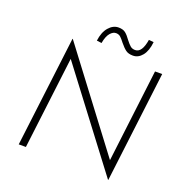

<svg xmlns="http://www.w3.org/2000/svg" viewBox="-156 -1027 1135 1184"><g transform="rotate(20 412.0 -435.5)"><path d="M772 -710 683 17H681L210 -605L136 0H89L178 -725H180L651 -101L725 -710ZM563 -755Q533 -755 515.5 -768Q498 -781 476 -808Q460 -829 449 -839Q438 -849 421 -850Q400 -851 381.5 -829.5Q363 -808 355 -762L323 -766Q330 -823 358 -855.5Q386 -888 422 -888Q451 -888 467.5 -875Q484 -862 503 -835Q520 -813 532.5 -802.5Q545 -792 564 -792Q609 -792 623 -880L655 -877Q649 -818 623.5 -786.5Q598 -755 563 -755Z"/></g></svg>

Font: Josefin Sans Light
Style: Italic
Weight: 300
Italic angle: -7°
Designer: Santiago Orozco
Foundry: Typemade
Version: Version 2.000